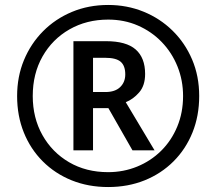

<svg xmlns="http://www.w3.org/2000/svg" viewBox="-20 -837 872 774"><path d="M416 -83Q336 -83 269 -110Q202 -137 152.5 -186.5Q103 -236 76 -303Q49 -370 49 -450Q49 -528 76.5 -594.5Q104 -661 153.5 -711Q203 -761 270 -789Q337 -817 416 -817Q492 -817 558.5 -790Q625 -763 675.5 -713.5Q726 -664 754.5 -597Q783 -530 783 -450Q783 -370 756 -303Q729 -236 679.5 -186.5Q630 -137 563 -110Q496 -83 416 -83ZM416 -143Q478 -143 533 -165.5Q588 -188 629.5 -229Q671 -270 694.5 -326.5Q718 -383 718 -450Q718 -513 695.5 -569Q673 -625 632 -667.5Q591 -710 536 -734Q481 -758 416 -758Q329 -758 260 -718.5Q191 -679 151.5 -609.5Q112 -540 112 -450Q112 -362 151 -292.5Q190 -223 258.5 -183Q327 -143 416 -143ZM276 -231V-671H407Q489 -671 527 -637.5Q565 -604 565 -539Q565 -492 541 -464.5Q517 -437 487 -425L603 -231H514L417 -401H355V-231ZM405 -466Q444 -466 464.5 -486Q485 -506 485 -537Q485 -572 466.5 -588Q448 -604 404 -604H355V-466Z"/></svg>

Font: Noto Sans Telugu UI SemiBold
Style: Regular
Weight: 600
Designer: Jelle Bosma - Monotype Design Team
Foundry: Monotype Imaging Inc.
Version: Version 2.005; ttfautohint (v1.8.4.7-5d5b)